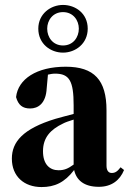

<svg xmlns="http://www.w3.org/2000/svg" viewBox="-20 -742 525 777"><path d="M380 14C431 14 465 -12 482 -54L468 -65C455 -48 446 -42 432 -42C419 -42 411 -52 411 -72V-296C411 -418 361 -472 246 -472C128 -472 53 -422 45 -349C54 -317 71 -303 102 -303C134 -303 166 -323 169 -385L174 -440C183 -442 193 -444 203 -444C261 -444 278 -414 278 -316V-281C250 -274 223 -266 204 -261C73 -221 28 -168 28 -100C28 -28 78 15 148 15C201 15 241 -3 280 -54C289 -13 320 14 380 14ZM235 -558C194 -558 171 -591 171 -626C171 -660 194 -693 235 -693C276 -693 299 -660 299 -626C299 -591 276 -558 235 -558ZM235 -529C285 -529 335 -565 335 -626C335 -688 285 -722 235 -722C185 -722 135 -686 135 -626C135 -564 185 -529 235 -529ZM154 -130C154 -186 185 -218 235 -242C244 -247 259 -252 278 -258V-76C255 -59 239 -53 217 -53C181 -53 154 -77 154 -130Z"/></svg>

Font: Source Serif 4 Display
Style: Bold
Weight: 700
Designer: Frank Grießhammer
Foundry: Adobe Systems Incorporated
Version: Version 4.004;hotconv 1.0.117;makeotfexe 2.5.65602